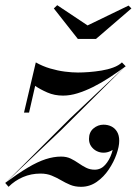

<svg xmlns="http://www.w3.org/2000/svg" viewBox="-52 -710 526 740"><path d="M-31.5 -4.5 217.5 -253 431.5 -455 183 -208ZM-19 10 -32 -5Q17.5 -41.5 55.2 -64Q93 -86.5 124 -96.5Q155 -106.5 183.5 -106.5Q204.5 -106.5 220.5 -98.8Q236.5 -91 250.8 -81Q265 -71 280 -63.5Q295 -56 313 -56Q336.5 -56 353 -74.2Q369.5 -92.5 378.2 -118.5Q387 -144.5 387 -167H406.5Q405 -154.5 396.2 -144.2Q387.5 -134 374.2 -127.8Q361 -121.5 347 -121.5Q333 -121.5 320.5 -127.8Q308 -134 299.5 -146Q291 -158 291 -174.5Q291 -200.5 308.2 -215Q325.5 -229.5 347 -229.5Q363.5 -229.5 377.2 -222.8Q391 -216 399.2 -202.2Q407.5 -188.5 407.5 -167Q407.5 -145.5 397 -115.5Q386.5 -85.5 367.2 -56.8Q348 -28 320.8 -9Q293.5 10 260.5 10Q236.5 10 218.2 2.2Q200 -5.5 183 -15.5Q166 -25.5 147.2 -33.2Q128.5 -41 104 -41Q68 -41 36.5 -27.5Q5 -14 -19 10ZM40.5 -276 86 -469.5Q112.5 -454.5 141.5 -446Q170.5 -437.5 198 -434Q225.5 -430.5 248.5 -430.5Q266.5 -430.5 290.2 -432.2Q314 -434 338.8 -438Q363.5 -442 384.5 -449.8Q405.5 -457.5 418 -469.5L432.5 -454.5Q401 -431.5 369.2 -410.8Q337.5 -390 306.8 -374.8Q276 -359.5 247 -350.5Q218 -341.5 191 -341.5Q158 -341.5 130.5 -353.5Q103 -365.5 83.5 -379L60 -276ZM248 -560 155.5 -677.5 168.5 -690 285.5 -612 443.5 -688.5 454.5 -677.5 318 -560Z"/></svg>

Font: Bodoni Moda 11pt Medium
Style: Italic
Weight: 500
Italic angle: -13°
Designer: Owen Earl
Foundry: indestructible type
Version: Version 2.004